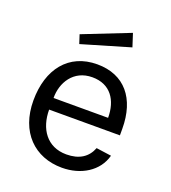

<svg xmlns="http://www.w3.org/2000/svg" viewBox="-135 -832 839 943"><g transform="rotate(20 284.0 -361.0)"><path d="M398 -732 154 -636 169 -590 420 -664ZM140 -237H510V-271C510 -429 430 -527 287 -527C138 -527 52 -417 52 -253C52 -88 153 10 296 10C395 10 480 -41 503 -128L424 -139C404 -87 361 -59 294 -59C192 -59 140 -138 140 -237ZM141 -298C140 -377 187 -459 286 -459C381 -459 426 -390 426 -298Z"/></g></svg>

Font: United Sans
Style: Regular
Weight: 400
Designer: Pablo Impallari, Rodrigo Fuenzalida (Modified by Dan O. Williams)
Version: Version 1.000;PS 001.000;hotconv 1.0.88;makeotf.lib2.5.64775